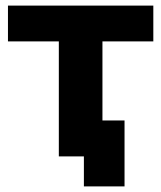

<svg xmlns="http://www.w3.org/2000/svg" viewBox="-20 -558 575 685"><path d="M189.9 0V-446.2L225 -410.2H8.4V-537.9H527V-410.2H310.3L345.5 -446.2V0ZM279.3 107V-35.9L314.4 0H189.9V-128.1H424.3V107Z"/></svg>

Font: Montserrat Thin
Style: Regular
Weight: 100
Designer: Julieta Ulanovsky
Foundry: Julieta Ulanovsky
Version: Version 9.000